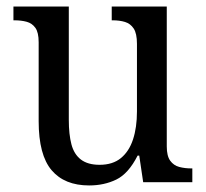

<svg xmlns="http://www.w3.org/2000/svg" viewBox="-20 -556 629 586"><path d="M252 10Q177 10 137.5 -36.5Q98 -83 98 -186V-427Q98 -457 88 -471Q78 -485 61.5 -489.5Q45 -494 24 -494H21V-536H190V-190Q190 -146 198 -115.5Q206 -85 227 -69Q248 -53 284 -53Q324 -53 349 -73.5Q374 -94 386 -130.5Q398 -167 398 -216V-422Q398 -454 388 -469Q378 -484 361.5 -489Q345 -494 324 -494H321V-536H489V-109Q489 -80 499.5 -65.5Q510 -51 527 -46.5Q544 -42 564 -42H567V0H417L405 -81H400Q372 -26 335 -8Q298 10 252 10Z"/></svg>

Font: Noto Serif SemiCondensed
Style: Regular
Weight: 400
Width: 4
Designer: Monotype Design Team
Foundry: Monotype Imaging Inc.
Version: Version 2.013